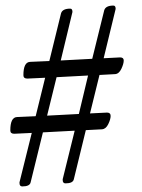

<svg xmlns="http://www.w3.org/2000/svg" viewBox="-20 -681 508 689"><path d="M90 -27Q87 -12 60 -12Q50 -12 50 -24V-27L94 -204L31 -201Q17 -201 17 -213Q17 -260 41 -261L108 -264L142 -402L78 -399Q64 -399 64 -411Q64 -458 88 -459L157 -462L199 -633Q204 -650 232 -650Q240 -650 240 -638L198 -464L311 -470L354 -644Q359 -661 387 -661Q395 -661 395 -649L352 -472L411 -475Q424 -475 424 -464Q424 -452 415.5 -434Q407 -416 393 -415L337 -412L303 -274L364 -277Q377 -277 377 -265Q377 -253 368.5 -235.5Q360 -218 346 -217L288 -214L245 -38Q242 -23 215 -23Q205 -23 205 -35V-38L248 -212L134 -206ZM183 -404 149 -266 263 -272 296 -410Z"/></svg>

Font: Benne
Style: Regular
Weight: 400
Designer: John-Daniel Harrington
Version: Version 1.001